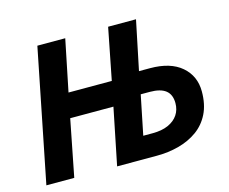

<svg xmlns="http://www.w3.org/2000/svg" viewBox="-93 -782 1090 912"><g transform="rotate(-15 451.5 -326.0)"><path d="M28.5 0 158.8 -651.8H295.9L244.2 -398.6H457L506.8 -651.8H643.9L593.8 -410.1H648.1Q748 -410.1 802.7 -363.1Q857.3 -316.1 857.3 -239.7Q857.3 -176.1 834.6 -130.4Q811.9 -84.8 772 -56.2Q732 -27.6 680.6 -13.8Q629.2 0 571.9 0H376.4L432.9 -278.7H220.4L165.6 0ZM534 -108.4H580Q625.6 -108.4 657.2 -122.5Q688.7 -136.7 705.3 -161.4Q721.8 -186 721.8 -218.8Q721.8 -261.1 696 -281.4Q670.2 -301.7 618 -301.7H573.3Z"/></g></svg>

Font: Source Sans Variable
Style: Italic
Weight: 200
Italic angle: -11°
Designer: Paul D. Hunt
Foundry: Adobe Systems Incorporated
Version: Version 3.006;hotconv 1.0.111;makeotfexe 2.5.65597